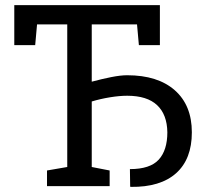

<svg xmlns="http://www.w3.org/2000/svg" viewBox="-20 -731 808 754"><path d="M493.7 2.9 491.2 2 490.2 -66.9Q569.3 -66.9 603.3 -104Q637.2 -141.1 637.2 -211.4Q636.2 -281.2 596.9 -318.1Q557.6 -355 479.5 -355Q449.2 -355 411.9 -348.9Q374.5 -342.8 340.3 -332.5V-75.2L410.6 -61.5V0H164.6V-61.5L244.1 -75.2V-635.3H125.5L118.2 -553.7H36.1V-710.9H607.9V-553.7H525.4L518.1 -635.3H340.3V-410.2Q379.9 -420.9 416.7 -428.2Q453.6 -435.5 479.5 -435.5Q599.6 -435.5 666.5 -376.5Q733.4 -317.4 733.4 -211.4Q733.4 -106 671.6 -50.8Q609.9 4.4 493.7 2.9Z"/></svg>

Font: Roboto Slab
Style: Regular
Weight: 400
Designer: Google
Version: Version 2.000; ttfautohint (v1.8.1.43-b0c9)